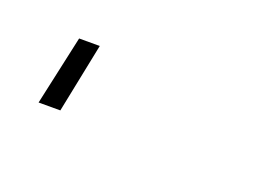

<svg xmlns="http://www.w3.org/2000/svg" viewBox="-32 -115 223 166"><g transform="rotate(20 79.5 -32.0)"><path d="M8 0 22 -64H41L28 0Z"/></g></svg>

Font: Raleway Thin Thin
Style: Italic
Weight: 250
Italic angle: -12°
Version: Version 4.026